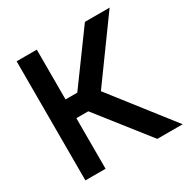

<svg xmlns="http://www.w3.org/2000/svg" viewBox="-169 -899 1024 1047"><g transform="rotate(-30 343.0 -375.0)"><path d="M526 0 275 -318.5H200V0H73V-750H200V-436.5H274L503 -750H658.5L389.5 -379L685.5 0Z"/></g></svg>

Font: Russisch Sans
Style: Bold
Weight: 700
Designer: Michael Sharanda (font) & Cristiano Sobral (main changes)
Foundry: Michael Sharanda
Version: Version 2.00;September 8, 2020;FontCreator 13.0.0.2681 64-bi